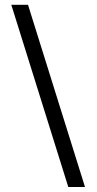

<svg xmlns="http://www.w3.org/2000/svg" viewBox="-20 -653 392 778"><path d="M324.4 104.7H256.7L25.8 -633.5H93.5Z"/></svg>

Font: Rasa
Style: Regular
Weight: 400
Version: Version 1.000;PS 1.000;hotconv 1.0.88;makeotf.lib2.5.647800;